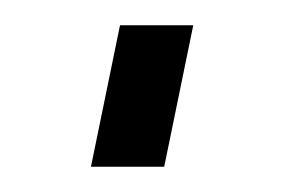

<svg xmlns="http://www.w3.org/2000/svg" viewBox="-20 -378 226 152"><path d="M52 -246 75 -358H133L110 -246Z"/></svg>

Font: Raleway
Style: Italic
Weight: 400
Italic angle: -12°
Designer: Matt McInerney, Pablo Impallari, Rodrigo Fuenzalida
Foundry: Matt McInerney, Pablo Impallari, Rodrigo Fuenzalida
Version: Version 4.026